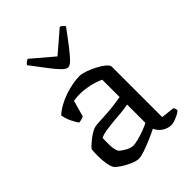

<svg xmlns="http://www.w3.org/2000/svg" viewBox="-215 -851 962 962"><g transform="rotate(-45 266.5 -370.0)"><path d="M196 4Q179 4 153.5 -7Q128 -18 106.5 -32.5Q85 -47 78 -56Q70 -66 65 -93Q60 -120 60 -152Q60 -164 60.5 -174.5Q61 -185 62 -195Q63 -200 73.5 -210Q84 -220 99 -232Q114 -244 129.5 -253Q145 -262 156 -264Q165 -266 182.5 -267Q200 -268 222 -269Q236 -270 252 -271Q268 -272 284.5 -274Q301 -276 316.5 -278.5Q332 -281 346 -283V-406Q316 -420 280.5 -427.5Q245 -435 216 -435Q204 -435 192.5 -434Q181 -433 171 -431L147 -345Q143 -344 135 -340.5Q127 -337 112 -336Q103 -349 91 -372.5Q79 -396 74 -425Q94 -443 119.5 -457Q145 -471 173 -480.5Q201 -490 228.5 -495Q256 -500 279 -500Q294 -500 318.5 -491.5Q343 -483 368 -470Q393 -457 409.5 -443Q426 -429 426 -418V-61L497 -53Q499 -51 501.5 -45Q504 -39 504 -31Q498 -24 484 -17Q470 -10 455.5 -5Q441 0 430 0Q415 0 398.5 -7Q382 -14 370 -26Q358 -38 352 -53Q326 -40 295.5 -27Q265 -14 238.5 -5Q212 4 196 4ZM224 -62Q236 -62 259.5 -68Q283 -74 307 -83Q331 -92 346 -100V-230Q320 -225 294.5 -222.5Q269 -220 241 -218Q210 -215 181.5 -210.5Q153 -206 141 -198Q140 -176 140.5 -147.5Q141 -119 150 -99Q161 -87 183 -74.5Q205 -62 224 -62ZM269 -570Q257 -570 239 -587.5Q221 -605 195 -639.5Q169 -674 131 -724Q134 -729 140.5 -735Q147 -741 156 -744L270 -647L383 -744Q392 -741 398 -735Q404 -729 407 -724Q369 -672 342.5 -638Q316 -604 299 -587Q282 -570 269 -570Z"/></g></svg>

Font: Texturina Medium 12pt Light
Style: Regular
Weight: 300
Version: Version 1.002